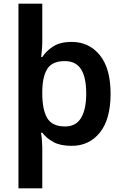

<svg xmlns="http://www.w3.org/2000/svg" viewBox="-20 -780 667 1040"><path d="M579 -272Q579 -134 521 -62Q463 10 368 10Q307 10 269.5 -10.5Q232 -31 209 -61H202Q205 -47 207 -22.5Q209 2 209 18V240H80V-760H209V-558Q209 -537 207 -511.5Q205 -486 203 -471H209Q231 -505 269 -529Q307 -553 368 -553Q462 -553 520.5 -481.5Q579 -410 579 -272ZM447 -274Q447 -361 419 -405Q391 -449 331 -449Q265 -449 238 -409.5Q211 -370 209 -290V-273Q209 -187 235.5 -141Q262 -95 333 -95Q391 -95 419 -141Q447 -187 447 -274Z"/></svg>

Font: Noto Sans Sora Sompeng Semi
Style: Bold
Weight: 700
Designer: Monotype Design Team. David Williams.
Foundry: Monotype Imaging Inc.
Version: Version 2.101; ttfautohint (v1.8.4.7-5d5b)